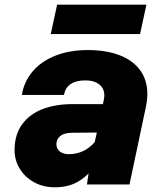

<svg xmlns="http://www.w3.org/2000/svg" viewBox="-20 -785 690 817"><path d="M357 -47Q327 -17 293 -2.5Q259 12 214 12Q163 12 124 -10Q85 -32 63.5 -68Q42 -104 42 -146Q42 -211 73.5 -255Q105 -299 160.5 -320.5Q216 -342 289 -342H418L422 -361Q424 -373 424 -379Q424 -409 402 -426Q380 -443 344 -443Q264 -443 252 -381H73Q82 -437 118.5 -480.5Q155 -524 215.5 -548Q276 -572 354 -572Q432 -572 489 -550Q546 -528 576.5 -486Q607 -444 607 -385Q607 -360 601 -331L531 0H350ZM273 -129Q338 -129 383 -180L392 -221L283 -220Q252 -219 236 -206Q220 -193 220 -171Q220 -152 234.5 -140.5Q249 -129 273 -129ZM223 -765H603L576 -640H196Z"/></svg>

Font: Azeret Mono ExtraBold
Style: Italic
Weight: 800
Italic angle: -12°
Designer: Martin Vácha
Foundry: Displaay
Version: Version 1.000; Glyphs 3.0.3, build 3074